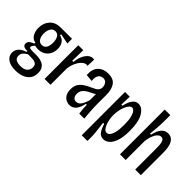

<svg xmlns="http://www.w3.org/2000/svg" viewBox="-32 -1330 2123 2123"><g transform="rotate(45 1029.5 -268.5)"><path d="M198 163Q119 163 76 131.5Q33 100 33 48Q33 6 61.5 -24.5Q90 -55 141 -69V-84Q106 -82 87 -92.5Q68 -103 68 -128Q68 -155 87.5 -169.5Q107 -184 138 -197V-212Q94 -218 70 -257.5Q46 -297 46 -351Q46 -428 91.5 -478Q137 -528 219 -528H395V-455L274 -479V-462Q322 -450 342.5 -416Q363 -382 363 -337Q363 -269 321.5 -224.5Q280 -180 211 -180Q201 -180 187 -181.5Q173 -183 161 -186Q143 -168 138 -157.5Q133 -147 133 -141Q133 -127 149 -124.5Q165 -122 196 -122H245Q256 -122 280.5 -119.5Q305 -117 332.5 -106Q360 -95 379 -69Q398 -43 398 4Q398 59 371 94Q344 129 298.5 146Q253 163 198 163ZM207 -243Q243 -243 260.5 -272Q278 -301 278 -349Q278 -398 260 -428Q242 -458 207 -458Q170 -458 151 -426.5Q132 -395 132 -349Q132 -302 151 -272.5Q170 -243 207 -243ZM202 89Q260 89 286.5 64Q313 39 313 3Q313 -30 296.5 -44Q280 -58 258.5 -60.5Q237 -63 222 -63H172Q140 -44 124 -25.5Q108 -7 108 21Q108 59 134 74Q160 89 202 89Z M494 0V-527H572L568 -358H586Q595 -440 630 -490Q665 -540 709 -540Q715 -540 720.5 -539.5Q726 -539 731 -538L727 -438Q720 -440 711 -440Q684 -440 657 -414Q630 -388 610.5 -345Q591 -302 586 -251V0Z M891 11Q864 11 837.5 -2.5Q811 -16 794 -45.5Q777 -75 777 -124Q777 -170 795 -201Q813 -232 845.5 -254.5Q878 -277 923 -297Q947 -308 968 -319Q989 -330 1001.5 -346Q1014 -362 1014 -389Q1014 -418 997.5 -442Q981 -466 947 -466Q930 -466 912 -456.5Q894 -447 883.5 -422Q873 -397 878 -352L793 -360Q787 -452 832.5 -496.5Q878 -541 953 -541Q1032 -541 1067 -492.5Q1102 -444 1102 -357V-202Q1102 -176 1104 -139.5Q1106 -103 1109 -65.5Q1112 -28 1115 0H1036Q1031 -32 1029 -64.5Q1027 -97 1026 -128H1012Q997 -57 966.5 -23Q936 11 891 11ZM918 -67Q951 -67 974 -98Q997 -129 1014 -189V-283Q994 -269 968 -257Q942 -245 918 -230Q894 -215 878 -192.5Q862 -170 862 -134Q862 -101 877.5 -84Q893 -67 918 -67Z M1225 150V-527H1299L1295 -400H1313Q1318 -430 1331 -462.5Q1344 -495 1367 -518Q1390 -541 1425 -541Q1483 -541 1525 -470.5Q1567 -400 1567 -260Q1567 -164 1546.5 -103.5Q1526 -43 1493.5 -15Q1461 13 1423 13Q1376 13 1351 -25Q1326 -63 1312 -114H1294Q1302 -58 1308 -4Q1314 50 1314 80V150ZM1401 -63Q1420 -63 1437 -82Q1454 -101 1465 -145Q1476 -189 1476 -262Q1476 -335 1465 -378.5Q1454 -422 1437.5 -441.5Q1421 -461 1404 -461Q1386 -461 1369.5 -442.5Q1353 -424 1340.5 -394Q1328 -364 1321 -329Q1314 -294 1314 -260V-247Q1314 -222 1319.5 -190.5Q1325 -159 1336 -130Q1347 -101 1363.5 -82Q1380 -63 1401 -63Z M1673 0V-700H1760V-606Q1760 -561 1756 -507Q1752 -453 1746 -396H1762Q1793 -541 1886 -541Q1928 -541 1951.5 -518Q1975 -495 1985 -461.5Q1995 -428 1997 -395.5Q1999 -363 1999 -343V0H1911V-319Q1911 -351 1909 -383.5Q1907 -416 1896 -438Q1885 -460 1858 -460Q1833 -460 1812 -435Q1791 -410 1778 -371Q1765 -332 1762 -291V0Z"/></g></svg>

Font: Bricolage Grotesque 10pt Condensed
Style: Regular
Weight: 400
Width: 3
Designer: Mathieu Triay
Foundry: Atelier Triay
Version: Version 1.000; ttfautohint (v1.8.4.7-5d5b);gftools[0.9.29]